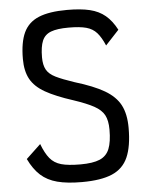

<svg xmlns="http://www.w3.org/2000/svg" viewBox="-57 -860 713 920"><g transform="rotate(-5 300.0 -400.0)"><path d="M300 14Q229 14 181.5 1.5Q134 -11 102 -40Q70 -69 46 -119L116 -185Q133 -140 153.5 -115Q174 -90 207.5 -80.5Q241 -71 300 -71Q360 -71 393 -85Q426 -99 439.5 -132.5Q453 -166 453 -225Q453 -269 439 -295Q425 -321 390.5 -340Q356 -359 293 -380Q209 -407 160 -435Q111 -463 90 -501.5Q69 -540 69 -598Q69 -678 91 -725Q113 -772 163.5 -793Q214 -814 300 -814Q366 -814 409.5 -803.5Q453 -793 483.5 -767.5Q514 -742 537 -698L472 -628Q455 -668 435.5 -690Q416 -712 385 -720.5Q354 -729 300 -729Q245 -729 215 -717.5Q185 -706 173 -677.5Q161 -649 161 -598Q161 -561 173.5 -538.5Q186 -516 217.5 -500.5Q249 -485 306 -466Q396 -439 448 -408.5Q500 -378 522.5 -335Q545 -292 545 -225Q545 -137 522 -84.5Q499 -32 445.5 -9Q392 14 300 14Z"/></g></svg>

Font: Victor Mono Thin SemiBold
Style: Regular
Weight: 600
Monospace: yes
Version: Version 1.561;gftools[0.9.30]